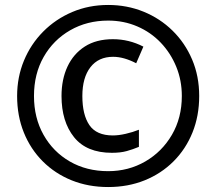

<svg xmlns="http://www.w3.org/2000/svg" viewBox="-20 -744 872 774"><path d="M416 10Q336 10 269 -17Q202 -44 152.5 -93.5Q103 -143 76 -210Q49 -277 49 -357Q49 -433 76.5 -499.5Q104 -566 154 -616.5Q204 -667 271 -695.5Q338 -724 416 -724Q492 -724 558.5 -697Q625 -670 675.5 -620.5Q726 -571 754.5 -504Q783 -437 783 -357Q783 -277 756 -210Q729 -143 679.5 -93.5Q630 -44 563 -17Q496 10 416 10ZM416 -54Q498 -54 565.5 -93Q633 -132 673 -200.5Q713 -269 713 -357Q713 -420 690.5 -475Q668 -530 628 -572Q588 -614 533.5 -637.5Q479 -661 416 -661Q331 -661 263 -622Q195 -583 156 -514.5Q117 -446 117 -357Q117 -269 155.5 -200.5Q194 -132 261.5 -93Q329 -54 416 -54ZM431 -128Q329 -128 278.5 -191Q228 -254 228 -357Q228 -424 252 -475.5Q276 -527 322 -556.5Q368 -586 435 -586Q500 -586 558 -556L529 -489Q479 -515 436 -515Q377 -515 344.5 -473Q312 -431 312 -357Q312 -281 340.5 -239.5Q369 -198 435 -198Q458 -198 486.5 -204.5Q515 -211 540 -221V-152Q516 -142 491 -135Q466 -128 431 -128Z"/></svg>

Font: Noto Sans IKEA
Style: Bold
Weight: 600
Designer: Monotype Design Team
Foundry: Monotype Imaging Inc.
Version: Version 2.001